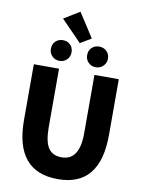

<svg xmlns="http://www.w3.org/2000/svg" viewBox="-119 -1240 1002 1335"><g transform="rotate(10 381.5 -573.0)"><path d="M82 -350V-744H260V-331Q260 -228 291 -183Q321 -140 384 -140Q510 -140 510 -331V-744H682V-350Q682 14 384 14Q82 14 82 -350ZM371 -944 227 -1092 338 -1160 448 -990ZM200 -820Q180 -840 180 -871Q180 -903 200 -923Q221 -944 253 -944Q285 -944 306 -923Q326 -903 326 -871Q326 -840 306 -820Q285 -798 253 -798Q221 -798 200 -820ZM456 -820Q436 -840 436 -871Q436 -903 456 -923Q477 -944 509 -944Q541 -944 562 -923Q583 -903 583 -871Q583 -841 562 -820Q541 -798 509 -798Q477 -798 456 -820Z"/></g></svg>

Font: KaiGen Gothic KR Heavy
Style: Heavy
Weight: 900
Designer: Ryoko NISHIZUKA  (kana & ideographs); Paul D. Hunt (Latin, Greek & Cyrillic); Wenlong ZHANG  (bopomofo); Sandoll Communi
Foundry: Adobe Systems Incorporated
Version: Version 1.002 March 28, 2018